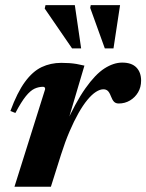

<svg xmlns="http://www.w3.org/2000/svg" viewBox="-20 -710 556 730"><path d="M151.5 -370.5Q152 -375 150 -377.5Q148 -380 143.5 -380Q127 -380 111.2 -372.8Q95.5 -365.5 78.2 -344.2Q61 -323 38.5 -280.5L19.5 -288Q45.5 -358.5 74.8 -398.5Q104 -438.5 138.2 -454.8Q172.5 -471 213 -471Q230.5 -471 244 -470Q257.5 -469 271 -466.8Q284.5 -464.5 301 -460.5L228.5 -216L225.5 -228Q267 -321 304.8 -374.2Q342.5 -427.5 377.2 -449.8Q412 -472 444.5 -472Q480.5 -472 498.5 -453.5Q516.5 -435 516.5 -403.5Q516.5 -378.5 505 -359Q493.5 -339.5 474.2 -328Q455 -316.5 431.5 -316.5Q420 -316.5 413.5 -323.2Q407 -330 401.5 -344.5Q396 -359 389.5 -364.8Q383 -370.5 373 -370.5Q360 -370.5 344.5 -360.5Q329 -350.5 312.2 -330.2Q295.5 -310 278.5 -280Q261.5 -250 244.5 -210.5Q227.5 -171 212 -122L173.5 0H35ZM288.5 -526H254L150 -677.5L153 -690.5H264.5ZM411.5 -526H378.5L323 -680L325 -690.5H436.5Z"/></svg>

Font: Newsreader 36pt
Style: Bold Italic
Weight: 700
Italic angle: -17°
Designer: Hugues Gentile
Foundry: Production Type
Version: Version 1.003